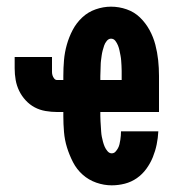

<svg xmlns="http://www.w3.org/2000/svg" viewBox="-20 -548 540 576"><path d="M315 8Q292 8 269 0Q246 -8 228 -24Q210 -40 199 -61.5Q188 -83 181 -105.5Q174 -128 172 -152Q170 -176 170 -200V-212H151Q134 -212 116.5 -215Q99 -218 84 -226Q69 -234 57 -247Q45 -260 37.5 -275.5Q30 -291 27 -308Q24 -325 24 -343V-377H136V-343Q136 -337 136 -332Q136 -327 137.5 -322Q139 -317 142.5 -312.5Q146 -308 151 -308H170V-320Q170 -344 172 -367.5Q174 -391 180.5 -414Q187 -437 198 -458Q209 -479 226.5 -495.5Q244 -512 267 -520Q290 -528 313 -528Q337 -528 360 -520Q383 -512 400 -495.5Q417 -479 428.5 -458Q440 -437 446 -414Q452 -391 454.5 -367.5Q457 -344 457 -320V-212H281V-200Q281 -192 281.5 -184.5Q282 -177 282.5 -169Q283 -161 283.5 -153Q284 -145 285.5 -137.5Q287 -130 289 -122.5Q291 -115 294 -108Q297 -101 302.5 -94.5Q308 -88 315 -88Q322 -88 326.5 -93Q331 -98 334 -103.5Q337 -109 338.5 -115.5Q340 -122 341 -128.5Q342 -135 342.5 -141.5Q343 -148 343 -154H455Q454 -134 450 -114.5Q446 -95 438.5 -76.5Q431 -58 419 -41.5Q407 -25 390.5 -13.5Q374 -2 354.5 3Q335 8 315 8ZM281 -308H345V-320Q345 -328 345 -335.5Q345 -343 344.5 -351Q344 -359 343.5 -366.5Q343 -374 341.5 -381.5Q340 -389 338.5 -396.5Q337 -404 334 -411.5Q331 -419 326 -425.5Q321 -432 313 -432Q306 -432 300.5 -425.5Q295 -419 292.5 -411.5Q290 -404 288 -396.5Q286 -389 285 -381.5Q284 -374 283 -366.5Q282 -359 282 -351Q282 -343 281.5 -335.5Q281 -328 281 -320Z"/></svg>

Font: Iosevka Gothic
Style: Bold
Weight: 700
Monospace: yes
Designer: Belleve Invis
Foundry: Belleve Invis
Version: Version 15.5.1; ttfautohint (v1.8.4)